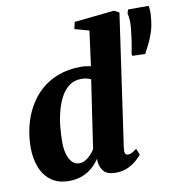

<svg xmlns="http://www.w3.org/2000/svg" viewBox="-89 -900 937 993"><g transform="rotate(-10 379.5 -403.5)"><path d="M502 -108.5Q499.5 -90.5 503.2 -81Q507 -71.5 518.5 -71.5Q526.5 -71.5 536.8 -76Q547 -80.5 564 -93.5L577.5 -60.5Q570.5 -52 552.5 -35Q534.5 -18 506 -4Q477.5 10 438.5 10Q397.5 10 378.5 -9.8Q359.5 -29.5 356 -63.5V-78.5Q343 -58 321.2 -37.5Q299.5 -17 267.8 -3.5Q236 10 194.5 10Q137 10 100 -17.8Q63 -45.5 45.5 -91.8Q28 -138 28 -193.5Q28 -249.5 40.8 -303.2Q53.5 -357 79.2 -403.5Q105 -450 144.2 -485.5Q183.5 -521 236.8 -541Q290 -561 357 -561Q369 -561 382.2 -559.2Q395.5 -557.5 408 -555L432.5 -738L357 -759L365 -795L575 -817L601.5 -803ZM397.5 -488Q387.5 -493 375 -496Q362.5 -499 347.5 -499Q311 -499 284.8 -480.2Q258.5 -461.5 241 -429.5Q223.5 -397.5 212.8 -357.8Q202 -318 197.8 -275.8Q193.5 -233.5 193.5 -194.5Q193.5 -156.5 202 -128.8Q210.5 -101 225.8 -86Q241 -71 261.5 -71Q279 -71 294.5 -79.8Q310 -88.5 323 -102.5Q336 -116.5 344.5 -130.5ZM695.5 -568.5 628 -570.5 626 -582Q631.5 -606 636 -634.5Q640.5 -663 645 -704.5Q649 -735.5 647.2 -756.5Q645.5 -777.5 642 -791L648 -810.5H756Q758.5 -800.5 759.2 -785.5Q760 -770.5 757 -742Q753.5 -704 743.2 -673Q733 -642 720.2 -616.2Q707.5 -590.5 695.5 -568.5Z"/></g></svg>

Font: Merriweather 36pt Black
Style: Italic
Weight: 900
Italic angle: -7.8°
Version: Version 2.101